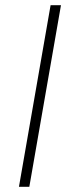

<svg xmlns="http://www.w3.org/2000/svg" viewBox="-20 -720 276 740"><path d="M53 0H93L215 -700H175Z"/></svg>

Font: Fixel Text 20240404 ExtraLight
Style: Italic
Weight: 200
Width: 4
Italic angle: -10°
Designer: AlfaBravo + MacPaw
Foundry: Kyrylo Tkachov, Marchela Mozhyna, Serhii Makarenko, Maria Weinstein, Zakhar Kryvoshyya
Version: Version 1.211;Glyphs 3.2 (3225)